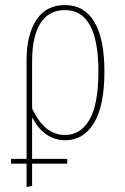

<svg xmlns="http://www.w3.org/2000/svg" viewBox="-20 -549 499 765"><path d="M240.2 9.8Q156.7 9.8 107.9 -81.1V84H248V103H107.9V191.9L85.9 195.8V103H23.9V84H85.9V-308.1Q85.9 -411.1 125 -470Q164.1 -528.8 238.8 -528.8Q315.9 -528.8 356 -461.7Q396 -394.5 396 -264.2Q396 -126 354 -58.1Q312 9.8 240.2 9.8ZM238.8 -508.8Q174.3 -508.8 141.1 -456.5Q107.9 -404.3 107.9 -305.2V-117.2Q156.7 -11.2 238.8 -11.2Q301.8 -11.2 336.9 -72.8Q372.1 -134.3 372.1 -264.2Q372.1 -508.8 238.8 -508.8Z"/></svg>

Font: Fira Sans Compressed Thin
Style: Regular
Weight: 100
Width: 1
Designer: Carrois Corporate & Edenspiekermann AG
Foundry: Carrois Corporate GbR & Edenspiekermann AG
Version: Version 4.203;PS 004.203;hotconv 1.0.88;makeotf.lib2.5.64775